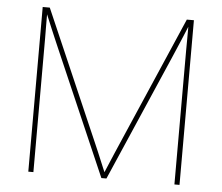

<svg xmlns="http://www.w3.org/2000/svg" viewBox="-52 -786 977 845"><g transform="rotate(5 437.0 -364.0)"><path d="M103 0V-727.5H134.3L385.7 -148.4Q393.1 -131.8 400.1 -115Q407.2 -98.1 414.3 -81.1Q421.4 -64 428.5 -47.1Q435.5 -30.3 442.9 -13.2H431.2Q438.5 -30.3 445.6 -47.1Q452.6 -64 460 -81.1Q467.3 -98.1 474.4 -115Q481.4 -131.8 488.8 -148.4L739.7 -727.5H771V0H748.5V-554.7Q748.5 -574.2 748.5 -594Q748.5 -613.8 748.8 -634Q749 -654.3 749 -674.1Q749 -693.8 749 -713.4H755.9Q747.6 -693.4 739.3 -673.3Q731 -653.3 722.7 -633.5Q714.4 -613.8 705.8 -594Q697.3 -574.2 689 -554.7L448.2 0H425.8L185.1 -554.7Q176.8 -574.2 168.2 -594Q159.7 -613.8 151.4 -633.5Q143.1 -653.3 134.8 -673.3Q126.5 -693.4 118.2 -713.4H125Q125 -693.8 125 -674.1Q125 -654.3 125.2 -634Q125.5 -613.8 125.5 -594Q125.5 -574.2 125.5 -554.7V0Z"/></g></svg>

Font: Inter 20pt Thin
Style: Regular
Weight: 250
Version: Version 4.001;git-66647c0bb